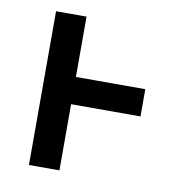

<svg xmlns="http://www.w3.org/2000/svg" viewBox="-61 -528 525 583"><g transform="rotate(10 201.0 -237.0)"><path d="M66 0V-474H160V-288H374V-204H160V0Z"/></g></svg>

Font: Old Standard TT
Style: Bold
Weight: 700
Designer: Alexey Kryukov <alexios@thessalonica.org.ru>
Version: Version 2.2